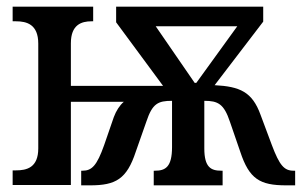

<svg xmlns="http://www.w3.org/2000/svg" viewBox="-20 -556 909 577"><path d="M18 0H193V-250H352C340 -240 329 -223 322 -204L293 -120C271 -58 256 -43 228 -43H224V1H251C328 1 361 -18 388 -100L420 -191C438 -245 455 -253 497 -253V-114C497 -54 477 -43 446 -43H442V1H649V-43H645C614 -43 594 -53 594 -110V-253C635 -253 653 -244 671 -190L702 -100C729 -18 761 1 840 1H867V-43H862C834 -43 820 -59 797 -120L763 -211C738 -280 701 -296 625 -300L771 -491V-536H329V-489L470 -298H193V-426C193 -482 225 -492 255 -492H260V-536H18V-492H28C60 -492 95 -483 95 -425V-110C95 -52 60 -44 28 -44H18ZM565 -307 448 -477H693L570 -307Z"/></svg>

Font: Noto Serif Condensed Medium
Style: Regular
Weight: 500
Width: 3
Designer: Monotype Design Team
Foundry: Monotype Imaging Inc.
Version: Version 2.015